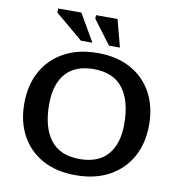

<svg xmlns="http://www.w3.org/2000/svg" viewBox="-99 -1025 1056 1127"><g transform="rotate(10 429.0 -462.0)"><path d="M431.5 -718Q546 -718 628.8 -672.5Q711.5 -627 756 -545.2Q800.5 -463.5 800.5 -354.5Q800.5 -245 755 -162.8Q709.5 -80.5 625.5 -34.8Q541.5 11 426 11Q311 11 228.2 -34.5Q145.5 -80 101.2 -162Q57 -244 57 -352.5Q57 -462 102.5 -544.2Q148 -626.5 232 -672.2Q316 -718 431.5 -718ZM432 -86.5Q543 -86.5 599.5 -150.8Q656 -215 656 -334Q656 -472 598.8 -546.5Q541.5 -621 425 -621Q314.5 -621 258 -556.5Q201.5 -492 201.5 -373Q201.5 -235 258.8 -160.8Q316 -86.5 432 -86.5ZM389 -772H320.5L156 -910.5V-935H294.5ZM553 -772H488L381.5 -913.5V-935H510Z"/></g></svg>

Font: Newsreader 6pt Medium
Style: Regular
Weight: 500
Designer: Hugues Gentile
Foundry: Production Type
Version: Version 1.003; ttfautohint (v1.8.3)